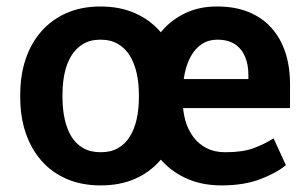

<svg xmlns="http://www.w3.org/2000/svg" viewBox="-20 -558 944 588"><path d="M658.2 9.8Q600.6 9.8 554.9 -9.8Q509.3 -29.3 476.8 -64.5Q444.3 -99.6 427.2 -147Q410.2 -194.3 410.2 -250V-270Q410.2 -328.1 427 -377Q443.8 -425.8 474.9 -462.2Q505.9 -498.5 549.3 -518.6Q592.8 -538.6 645.5 -538.1Q699.7 -538.1 741.2 -521.2Q782.7 -504.4 811 -472.9Q839.4 -441.4 853.8 -397.7Q868.2 -354 868.2 -300.8V-227.1H468.3V-315.9H740.7V-328.6Q740.7 -359.9 730.7 -384Q720.7 -408.2 699.7 -422.4Q678.7 -436.5 645.5 -436.5Q618.7 -436.5 598.6 -423.3Q578.6 -410.2 565.4 -387.2Q552.2 -364.3 545.9 -334.2Q539.6 -304.2 539.6 -270V-250Q539.6 -217.8 547.6 -189.2Q555.7 -160.6 572 -138.7Q588.4 -116.7 612.8 -104.2Q637.2 -91.8 669.9 -91.8Q722.7 -91.8 755.9 -104Q789.1 -116.2 817.9 -134.3L855.5 -52.2Q827.6 -28.8 777.6 -9.5Q727.5 9.8 658.2 9.8ZM42 -258.8V-269Q42 -327.1 58.3 -376.2Q74.7 -425.3 106.2 -461.4Q137.7 -497.6 183.3 -517.8Q229 -538.1 287.6 -538.1Q347.2 -538.1 393.1 -517.8Q439 -497.6 470.5 -461.4Q502 -425.3 518.1 -376.2Q534.2 -327.1 534.2 -269V-258.8Q534.2 -201.2 518.1 -152.1Q502 -103 470.5 -66.7Q439 -30.3 393.3 -10.3Q347.7 9.8 288.6 9.8Q229.5 9.8 183.6 -10.3Q137.7 -30.3 106.2 -66.7Q74.7 -103 58.3 -152.1Q42 -201.2 42 -258.8ZM171.4 -269V-258.8Q171.4 -224.1 178 -193.8Q184.6 -163.6 198.2 -140.6Q211.9 -117.7 234.4 -104.7Q256.8 -91.8 288.6 -91.8Q319.8 -91.8 342 -104.7Q364.3 -117.7 378.2 -140.6Q392.1 -163.6 398.7 -193.8Q405.3 -224.1 405.3 -258.8V-269Q405.3 -303.2 398.7 -333.3Q392.1 -363.3 378.2 -386.5Q364.3 -409.7 341.8 -423.1Q319.3 -436.5 287.6 -436.5Q256.3 -436.5 234.1 -423.1Q211.9 -409.7 198 -386.5Q184.1 -363.3 177.7 -333.3Q171.4 -303.2 171.4 -269Z"/></svg>

Font: Roboto SemiBold
Style: Regular
Weight: 600
Designer: Christian Robertson
Foundry: Google
Version: Version 3.009; 2024